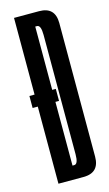

<svg xmlns="http://www.w3.org/2000/svg" viewBox="-108 -715 427 755"><g transform="rotate(-15 105.0 -337.5)"><path d="M11 -313.9V-362.8H118.5V-313.9ZM32 0V-675H134Q198.8 -675 198.8 -609.3Q198.8 -543.6 198.8 -337.4Q198.8 -131.1 198.8 -65.6Q198.8 0 134 0ZM103.8 -54.5H110.9Q127 -54.5 127 -94.7Q127 -134.9 127 -337.4Q127 -539.5 127 -580Q127 -620.5 110.9 -620.5H103.8Z"/></g></svg>

Font: Anybody UltraCondensed Thin
Style: Regular
Weight: 100
Width: 1
Designer: Tyler Finck
Foundry: Etcetera Type Company
Version: Version 1.110